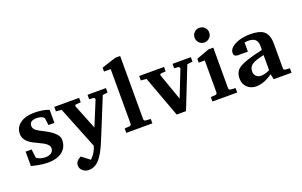

<svg xmlns="http://www.w3.org/2000/svg" viewBox="-105 -1215 3009 1910"><g transform="rotate(-20 1399.0 -260.0)"><path d="M418 -156Q418 -69 353 -25Q299 12 214 12Q154 12 86 -3Q42 -12 36 -15V-167H99L111 -75Q151 -47 204 -47Q249 -47 273 -70Q290 -88 290 -111Q290 -149 234 -180Q182 -206 129 -232Q42 -280 42 -351Q42 -421 98 -461.5Q154 -502 243 -502Q342 -502 403 -476V-338H340L330 -415Q308 -443 251 -443Q176 -443 176 -388Q176 -360 200 -340Q218 -325 280 -294Q418 -224 418 -156Z M1003 -441 950 -434 777 -10Q727 113 678.5 166.5Q630 220 564 220Q532 220 504 197.5Q476 175 476 140Q477 94 534 66L619 131Q675 78 693 9L515 -435L456 -441V-488H719V-441L673 -438Q650 -436 658 -416L761 -159L867 -416Q870 -423 865 -430Q860 -437 852 -438L808 -441V-488H1003Z M1317 0H1041V-47L1090 -50Q1112 -51 1112 -73V-649H1041V-690L1194 -740H1245V-73Q1245 -51 1267 -50L1317 -47Z M1902 -441 1845 -434 1673 0H1574L1414 -435L1355 -441V-488H1618V-441L1572 -438Q1551 -437 1558 -416L1656 -139L1765 -416Q1768 -423 1763 -430Q1758 -437 1750 -438L1708 -441V-488H1902Z M2158 -657Q2158 -625 2135 -602Q2112 -579 2080 -579Q2048 -579 2025.5 -602Q2003 -625 2003 -657Q2003 -689 2025.5 -711.5Q2048 -734 2080 -734Q2112 -734 2135 -711.5Q2158 -689 2158 -657ZM2215 0H1953V-47L1999 -50Q2021 -51 2021 -73V-410H1957V-451L2093 -501H2144V-73Q2144 -51 2167 -50L2215 -47Z M2790 0H2602L2589 -57Q2498 8 2415 8Q2360 8 2322 -27.5Q2284 -63 2284 -121Q2284 -194 2334 -228Q2394 -271 2590 -314Q2591 -329 2591 -352Q2593 -446 2497 -446Q2466 -446 2454 -442V-346H2351Q2306 -346 2306 -383Q2306 -436 2378 -470Q2443 -501 2529 -501Q2627 -501 2670 -470Q2724 -431 2724 -331V-73Q2724 -51 2746 -50L2790 -47ZM2589 -100V-260Q2494 -240 2460 -215.5Q2426 -191 2426 -145Q2426 -114 2446 -94.5Q2466 -75 2497 -75Q2537 -75 2589 -100Z"/></g></svg>

Font: Apparatus SIL
Style: Bold
Weight: 700
Version: Version 1.0